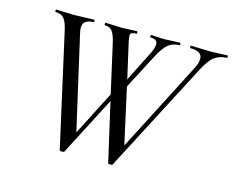

<svg xmlns="http://www.w3.org/2000/svg" viewBox="-90 -755 1080 888"><g transform="rotate(15 449.5 -311.0)"><path d="M895 -625Q899 -625 899 -619Q899 -613 895 -613Q864 -613 839 -595.5Q814 -578 788 -527L514 -1Q512 3 502.5 3Q493 3 492 -1L428 -281L283 -1Q281 3 271 3Q261 3 260 -1L139 -542Q130 -582 116.5 -597.5Q103 -613 77 -613Q74 -613 74 -619Q74 -625 77 -625Q90 -625 118.5 -623.5Q147 -622 159 -622Q183 -622 215 -623.5Q247 -625 257 -625Q261 -625 261 -619Q261 -613 257 -613Q196 -613 210 -552L313 -100L421 -311L369 -542Q360 -582 348 -597.5Q336 -613 313 -613Q310 -613 310 -619Q310 -625 313 -625Q325 -625 351.5 -623.5Q378 -622 391 -622Q408 -622 431.5 -623.5Q455 -625 462 -625Q466 -625 466 -619Q466 -613 462 -613Q439 -613 435.5 -603Q432 -593 442 -552L477 -398L544 -531Q567 -574 564 -593.5Q561 -613 531 -613Q528 -613 528 -619Q528 -625 531 -625Q540 -625 559 -623.5Q578 -622 594 -622Q610 -622 632 -623.5Q654 -625 668 -625Q672 -625 672 -619Q672 -613 668 -613Q639 -613 617 -596Q595 -579 568 -527L484 -366L543 -99L765 -531Q806 -613 722 -613Q719 -613 719 -619Q719 -625 722 -625Q735 -625 763 -623.5Q791 -622 814 -622Q831 -622 855.5 -623.5Q880 -625 895 -625Z"/></g></svg>

Font: Cormorant Infant Book
Style: Italic
Weight: 500
Italic angle: -10°
Designer: Christian Thalmann (Catharsis Fonts)
Version: Version 1.000;PS 002.000;hotconv 1.0.88;makeotf.lib2.5.64775